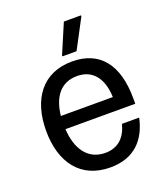

<svg xmlns="http://www.w3.org/2000/svg" viewBox="-132 -791 772 894"><g transform="rotate(-20 254.0 -344.0)"><path d="M297.5 -550 374.2 -695V-700H289.2L227.5 -555V-550ZM261.7 12.5C381.7 12.5 444.2 -58.3 465.8 -160H380.8C364.2 -96.7 325.8 -59.2 262.5 -59.2C175 -59.2 130 -129.2 125 -226.7H470.8V-252.5C470.8 -421.7 397.5 -512.5 260.8 -512.5C114.2 -512.5 37.5 -405.8 37.5 -250C37.5 -92.5 115 12.5 261.7 12.5ZM125.8 -291.7C135.8 -385.8 180.8 -440.8 260 -440.8C334.2 -440.8 380 -388.3 383.3 -291.7Z"/></g></svg>

Font: Familjen Grotesk
Style: Regular
Weight: 400
Designer: Anders Wikstroem, Jonas Baeckman, Matilda Gysing, Kristian Moeller
Foundry: Familjen STHLM AB
Version: Version 2.000